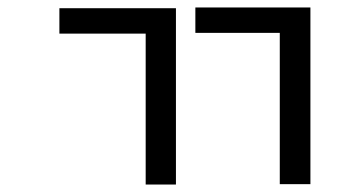

<svg xmlns="http://www.w3.org/2000/svg" viewBox="-20 -630 960 514"><path d="M139 -608H451V-136H370V-540H139ZM503 -610H811V-137H729V-542H503Z"/></svg>

Font: lkorean15
Style: Book
Weight: 400
Designer: Jelle Bosma - Monotype Design Team
Foundry: Monotype Imaging Inc.
Version: Version 2.003